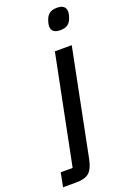

<svg xmlns="http://www.w3.org/2000/svg" viewBox="-259 -800 710 1059"><g transform="rotate(-20 96.0 -271.0)"><path d="M131 -520H230L105 105Q94 158 70 179Q46 200 -4 200H-83L-67 118H3ZM200 -619Q148 -619 148 -661Q148 -673 154 -691Q162 -717 178 -729.5Q194 -742 223 -742Q275 -742 275 -700Q275 -688 269 -670Q261 -644 245 -631.5Q229 -619 200 -619Z"/></g></svg>

Font: IBM Plex Sans Cond Medm
Style: Italic
Weight: 500
Width: 3
Italic angle: -11°
Designer: Mike Abbink, Paul van der Laan, Pieter van Rosmalen
Foundry: Bold Monday
Version: Version 1.3